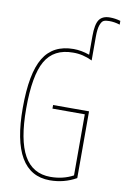

<svg xmlns="http://www.w3.org/2000/svg" viewBox="-103 -1009 705 1079"><g transform="rotate(10 250.0 -470.0)"><path d="M495.1 -941.4V-919.9Q464.8 -929.7 434.6 -929.7Q415 -929.7 403.3 -924.8Q391.6 -919.9 383.3 -897Q375 -874 375 -830.1V-694.3Q320.3 -720.7 264.6 -719.7Q155.3 -719.7 107.4 -636.7Q59.6 -553.7 59.6 -365.2Q59.6 -184.6 108.9 -97.2Q158.2 -9.8 259.8 -9.8Q332 -9.8 389.6 -41V-389.6H205.1V-410.2H410.2V-29.3Q340.8 9.8 259.8 9.8Q40 9.8 40 -365.2Q40 -562.5 93.8 -651.4Q147.5 -740.2 264.6 -740.2Q308.6 -740.2 355.5 -723.6V-830.1Q355.5 -896.5 373.5 -923.3Q391.6 -950.2 434.6 -950.2Q464.8 -950.2 495.1 -941.4Z"/></g></svg>

Font: Mgen+ 1m thin
Style: Regular
Weight: 100
Designer: [Source Han Sans]
Ryoko NISHIZUKA  (kana & ideographs); Paul D. Hunt (Latin, Greek & Cyrillic); Wenlong ZHANG  (bopomofo
Version: Version 1.059.20150602